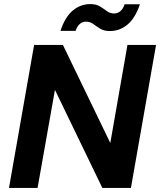

<svg xmlns="http://www.w3.org/2000/svg" viewBox="-20 -920 784 940"><path d="M24 0 147 -700H288L520 -220L604 -700H744L621 0H481L249 -480L164 0ZM276 -769Q299 -838 337 -869Q375 -900 422 -900Q451 -900 469.5 -888.5Q488 -877 503.5 -865.5Q519 -854 539 -854Q556 -854 569.5 -865.5Q583 -877 590 -899H665Q642 -831 604 -799.5Q566 -768 518 -768Q489 -768 470.5 -779.5Q452 -791 436.5 -802.5Q421 -814 401 -814Q384 -814 371 -803Q358 -792 350 -769Z"/></svg>

Font: DM Sans 16pt ExtraBold
Style: Italic
Weight: 800
Italic angle: -10°
Version: Version 4.004;gftools[0.9.30]